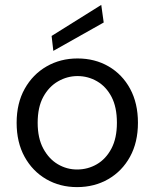

<svg xmlns="http://www.w3.org/2000/svg" viewBox="-20 -753 633 785"><path d="M295 12Q225 12 169 -20.5Q113 -53 80.5 -112Q48 -171 48 -251Q48 -331 81 -390Q114 -449 170.5 -481.5Q227 -514 297 -514Q368 -514 424 -481.5Q480 -449 512 -390Q544 -331 544 -251Q544 -171 511.5 -112Q479 -53 422.5 -20.5Q366 12 295 12ZM295 -60Q339 -60 376 -81.5Q413 -103 435.5 -145.5Q458 -188 458 -251Q458 -315 436 -357Q414 -399 377 -420.5Q340 -442 297 -442Q255 -442 217.5 -420.5Q180 -399 157 -357Q134 -315 134 -251Q134 -188 157 -145.5Q180 -103 216.5 -81.5Q253 -60 295 -60ZM198 -545 191 -606 394 -733 404 -661Z"/></svg>

Font: DM Sans 16pt
Style: Regular
Weight: 400
Version: Version 4.004;gftools[0.9.30]